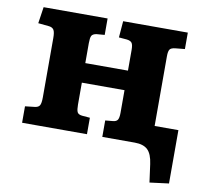

<svg xmlns="http://www.w3.org/2000/svg" viewBox="-77 -604 907 851"><g transform="rotate(10 376.5 -179.0)"><path d="M649 163 638 82Q632 37 612.5 18.5Q593 0 554 0H408V-74L440 -77Q457 -78 463 -87Q469 -96 469 -119V-221H277V-122Q277 -99 281.5 -89Q286 -79 303 -77L339 -74V0H47V-74L91 -79Q107 -81 112.5 -91Q118 -101 118 -127V-394Q118 -420 112 -430Q106 -440 91 -442L41 -447L52 -521H340V-447L303 -444Q286 -441 281.5 -431.5Q277 -422 277 -399V-309H469V-402Q469 -425 463 -433.5Q457 -442 440 -444L404 -447L410 -521H701V-447L660 -443Q639 -441 633.5 -432Q628 -423 628 -402V-88H735V152Z"/></g></svg>

Font: Literata 7pt
Style: Bold
Weight: 700
Designer: Latin by Veronika Burian and Jose Scaglione. Greek by Irene Vlachou. Cyrillic by Vera Evstafieva.
Foundry: TypeTogether
Version: Version 3.002